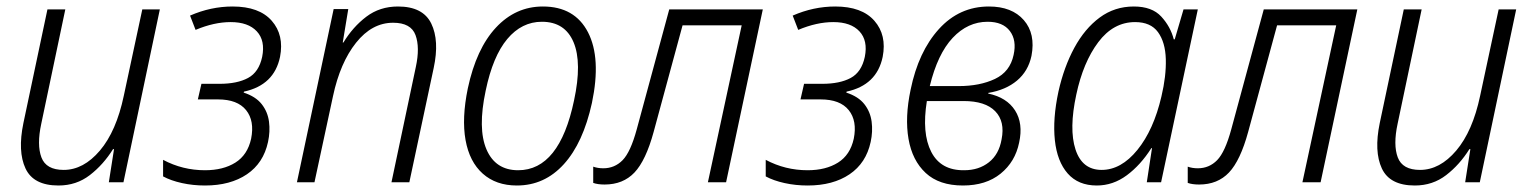

<svg xmlns="http://www.w3.org/2000/svg" viewBox="-20 -561 4705 591"><path d="M160 10Q83 10 58.5 -42.5Q34 -95 52 -182L126 -532H181L107 -180Q93 -115 107.5 -76.5Q122 -38 176 -38Q237 -38 287.5 -97.5Q338 -157 361 -266L418 -532H472L360 0H315L331 -102H328Q298 -54 256.5 -22Q215 10 160 10Z M611 10Q574 10 540 2.5Q506 -5 482 -18V-69Q542 -37 611 -37Q667 -37 704.5 -60.5Q742 -84 753 -134Q764 -189 737.5 -222Q711 -255 651 -255H589L600 -303H656Q710 -303 743.5 -321Q777 -339 787 -386Q797 -436 770.5 -464.5Q744 -493 690 -493Q639 -493 582 -469L565 -513Q629 -541 696 -541Q778 -541 816.5 -497Q855 -453 842 -386Q824 -299 731 -279L730 -276Q767 -264 785.5 -240.5Q804 -217 808 -186.5Q812 -156 805 -124Q791 -59 740 -24.5Q689 10 611 10Z M894 0 1007 -533H1052L1035 -430H1037Q1066 -478 1107.5 -509.5Q1149 -541 1205 -541Q1282 -541 1307.5 -488.5Q1333 -436 1315 -352L1240 0H1185L1260 -355Q1273 -415 1259 -453Q1245 -491 1190 -491Q1125 -491 1076 -429.5Q1027 -368 1005 -265L948 0Z M1571 10Q1507 10 1466 -26.5Q1425 -63 1413 -130Q1401 -197 1420 -289Q1446 -411 1506.5 -476Q1567 -541 1651 -541Q1749 -541 1790 -461.5Q1831 -382 1802 -244Q1775 -121 1715.5 -55.5Q1656 10 1571 10ZM1575 -37Q1702 -37 1747 -252Q1772 -368 1745.5 -431Q1719 -494 1648 -494Q1586 -494 1541.5 -441Q1497 -388 1475 -282Q1450 -165 1477.5 -101Q1505 -37 1575 -37Z M1841 7Q1820 7 1806 2V-48Q1820 -43 1837 -43Q1872 -43 1896.5 -68Q1921 -93 1940 -163L2040 -532H2328L2215 0H2159L2263 -483H2081L1992 -155Q1968 -67 1933 -30Q1898 7 1841 7Z M2466 10Q2429 10 2395 2.5Q2361 -5 2337 -18V-69Q2397 -37 2466 -37Q2522 -37 2559.5 -60.5Q2597 -84 2608 -134Q2619 -189 2592.5 -222Q2566 -255 2506 -255H2444L2455 -303H2511Q2565 -303 2598.5 -321Q2632 -339 2642 -386Q2652 -436 2625.5 -464.5Q2599 -493 2545 -493Q2494 -493 2437 -469L2420 -513Q2484 -541 2551 -541Q2633 -541 2671.5 -497Q2710 -453 2697 -386Q2679 -299 2586 -279L2585 -276Q2622 -264 2640.5 -240.5Q2659 -217 2663 -186.5Q2667 -156 2660 -124Q2646 -59 2595 -24.5Q2544 10 2466 10Z M2944 10Q2871 10 2829.5 -28.5Q2788 -67 2776.5 -133.5Q2765 -200 2783 -285Q2807 -402 2870 -471.5Q2933 -541 3024 -541Q3095 -541 3131.5 -499Q3168 -457 3155 -389Q3145 -342 3110.5 -313Q3076 -284 3022 -275V-273Q3079 -261 3104.5 -221Q3130 -181 3117 -122Q3105 -63 3060 -26.5Q3015 10 2944 10ZM3020 -494Q2959 -494 2912.5 -444.5Q2866 -395 2842 -296H2931Q2996 -296 3042.5 -318Q3089 -340 3100 -392Q3110 -437 3088.5 -465.5Q3067 -494 3020 -494ZM2948 -37Q2993 -37 3024 -61.5Q3055 -86 3063 -132Q3074 -187 3043.5 -218.5Q3013 -250 2946 -250H2833Q2817 -151 2846.5 -93.5Q2876 -36 2948 -37Z M3356 10Q3299 10 3266.5 -27Q3234 -64 3227 -129.5Q3220 -195 3238 -279Q3255 -355 3287 -414Q3319 -473 3365 -507Q3411 -541 3470 -541Q3526 -541 3554.5 -510Q3583 -479 3593 -440H3596L3623 -532H3667L3554 0H3510L3526 -105H3524Q3491 -53 3448.5 -21.5Q3406 10 3356 10ZM3371 -38Q3431 -38 3481 -99.5Q3531 -161 3555 -264Q3570 -327 3568.5 -379Q3567 -431 3544.5 -462Q3522 -493 3474 -493Q3407 -493 3360.5 -431Q3314 -369 3293 -270Q3270 -164 3290.5 -101Q3311 -38 3371 -38Z M3671 7Q3650 7 3636 2V-48Q3650 -43 3667 -43Q3702 -43 3726.5 -68Q3751 -93 3770 -163L3870 -532H4158L4045 0H3989L4093 -483H3911L3822 -155Q3798 -67 3763 -30Q3728 7 3671 7Z M4335 10Q4258 10 4233.5 -42.5Q4209 -95 4227 -182L4301 -532H4356L4282 -180Q4268 -115 4282.5 -76.5Q4297 -38 4351 -38Q4412 -38 4462.5 -97.5Q4513 -157 4536 -266L4593 -532H4647L4535 0H4490L4506 -102H4503Q4473 -54 4431.5 -22Q4390 10 4335 10Z"/></svg>

Font: Noto Sans SemiCondensed Light
Style: Italic
Weight: 300
Width: 4
Italic angle: -12°
Designer: Monotype Design Team
Foundry: Monotype Imaging Inc.
Version: Version 2.013; ttfautohint (v1.8.4.7-5d5b)